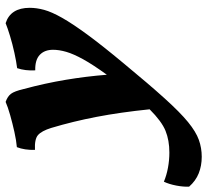

<svg xmlns="http://www.w3.org/2000/svg" viewBox="-172 -460 755 700"><g transform="rotate(-90 206.0 -109.5)"><path d="M185 -467Q205 -460 214.5 -447.5Q224 -435 232 -401Q253 -323 265.5 -248Q278 -173 284 -98Q321 -149 340.5 -184.5Q360 -220 367.5 -246Q375 -272 375 -294Q375 -325 356.5 -342.5Q338 -360 300 -359Q298 -396 308 -425Q332 -428 364 -435Q396 -442 425.5 -451Q455 -460 472 -467Q528 -449 528 -379Q528 -354 520.5 -326.5Q513 -299 491.5 -261Q470 -223 430 -168.5Q390 -114 325 -36Q249 56 198 112.5Q147 169 111.5 198Q76 227 46.5 237.5Q17 248 -15 248Q-48 248 -75.5 237Q-103 226 -124 202Q-125 181 -120 155Q-115 129 -106 110Q-82 120 -54.5 125Q-27 130 0 130Q45 130 79.5 116Q114 102 158 58Q147 -49 130.5 -135Q114 -221 90 -301Q79 -336 64 -349Q49 -362 10 -360Q9 -398 20 -426Q44 -428 75.5 -435Q107 -442 137 -450.5Q167 -459 185 -467Z"/></g></svg>

Font: Vollkorn ExtraBold
Style: Italic
Weight: 800
Italic angle: -11°
Designer: Friedrich Althausen
Foundry: Friedrich Althausen
Version: Version 5.000; ttfautohint (v1.8.3)